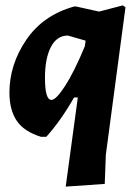

<svg xmlns="http://www.w3.org/2000/svg" viewBox="-20 -498 512 713"><path d="M262 -474 348 -455 436 -478 446 -471 373 77 369 185 224 195 269 -136H255Q206 -50 152 10H132Q68 -10 41.5 -50.5Q15 -91 15 -154Q15 -258 77.5 -350Q140 -442 256 -474ZM147 -209Q147 -127 171 -127Q188 -127 221.5 -178.5Q255 -230 295 -326L298 -347L232 -366Q191 -366 169 -323.5Q147 -281 147 -209Z"/></svg>

Font: Alegreya Sans SC ExtraBold
Style: Italic
Weight: 800
Italic angle: -7°
Designer: Juan Pablo del Peral
Foundry: Huerta Tipografica
Version: Version 2.007